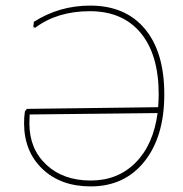

<svg xmlns="http://www.w3.org/2000/svg" viewBox="-20 -661 655 686"><path d="M302 -641Q428 -641 497.5 -558Q567 -475 567 -324Q567 -173 496 -84Q425 5 304 5Q197 5 131.5 -57.5Q66 -120 66 -221Q66 -244 69 -263L76 -272L545 -278Q547 -308 547 -324Q547 -466 482.5 -543.5Q418 -621 301 -621Q185 -621 106 -562L99 -564L101 -583Q192 -641 302 -641ZM85 -220Q85 -129 145.5 -72.5Q206 -16 304 -16Q401 -16 464.5 -80Q528 -144 543 -257L86 -252Z"/></svg>

Font: Alegreya Sans Thin
Style: Regular
Weight: 100
Designer: Juan Pablo del Peral
Foundry: Huerta Tipografica
Version: Version 2.007